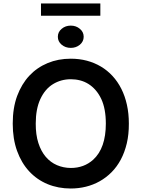

<svg xmlns="http://www.w3.org/2000/svg" viewBox="-20 -1075 815 1105"><path d="M387.4 9.9Q315 9.9 253.7 -15.4Q192.5 -40.8 147.9 -89Q103.3 -137.1 78.3 -206.3Q53.3 -275.6 53.3 -363.6Q53.3 -454.2 78.8 -523.1Q130.3 -660.2 254.3 -712Q315 -737.2 387.4 -737.2Q436.1 -737.2 479.8 -725.7Q523.4 -714.1 560.5 -692.1Q597.7 -670.1 627.5 -637.8Q657.3 -605.5 678.3 -563.9Q699.2 -522.4 710.4 -472.1Q721.6 -421.9 721.6 -363.6Q721.9 -301.5 709.7 -249.8Q697.4 -198.2 675.2 -156.6Q653.1 -115.1 622 -83.8Q590.9 -52.6 553.8 -31.8Q516.7 -11 474.4 -0.5Q432.2 9.9 387.4 9.9ZM387.4 -108.3Q463.8 -108.3 516.7 -156.2Q589.1 -222.7 589.1 -363.6Q589.1 -448.9 562.9 -505.3Q548.7 -535.2 529.8 -556.6Q511 -578.1 488.6 -592Q466.3 -605.8 440.7 -612.4Q415.1 -619 387.4 -619Q331.3 -619 285.2 -590.9Q238.6 -562.5 211.6 -503.6Q185.7 -447.1 185.7 -363.6Q185.4 -299.7 200.8 -252Q216.3 -204.2 243.4 -172.4Q270.6 -140.6 307.7 -124.6Q344.8 -108.7 387.4 -108.3ZM557.5 -984.4H215.9V-1055H557.5ZM387.4 -799.4Q356.2 -799.4 334.2 -818.2Q312.9 -836.6 312.9 -863.3Q312.9 -891 334.9 -909.1Q356.5 -927.6 387.4 -927.6Q418 -927.6 439.6 -909.1Q461.6 -891 461.6 -863.3Q461.6 -836.3 439.6 -817.5Q417.6 -799.4 387.4 -799.4Z"/></svg>

Font: Linik Sans SemiBold
Style: Regular
Weight: 600
Designer: Fonts by Rasmus Andersson / Changes by Cristiano Sobral with parts from Marc Monis
Foundry: rsms
Version: Version 3.020; ttfautohint (v1.6)